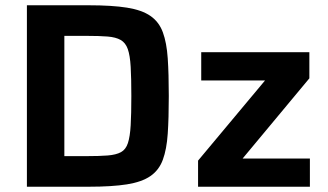

<svg xmlns="http://www.w3.org/2000/svg" viewBox="-20 -708 1244 728"><path d="M82 0V-688H316Q405 -688 461.5 -679Q518 -670 550.5 -647.5Q583 -625 597.5 -585.5Q612 -546 616 -487Q620 -428 620 -344Q620 -260 616 -201Q612 -142 597.5 -102.5Q583 -63 550.5 -40.5Q518 -18 461.5 -9Q405 0 316 0ZM224 -116H308Q357 -116 388.5 -118.5Q420 -121 438.5 -131Q457 -141 465 -165.5Q473 -190 475.5 -233Q478 -276 478 -344Q478 -411 475.5 -454.5Q473 -498 464.5 -522Q456 -546 437.5 -556.5Q419 -567 388 -569.5Q357 -572 308 -572H224ZM731 0V-99L985 -403H743V-510H1153V-411L900 -107H1155V0Z"/></svg>

Font: Saira Thin SemiBold
Style: Regular
Weight: 600
Version: Version 1.101